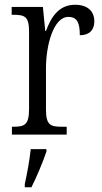

<svg xmlns="http://www.w3.org/2000/svg" viewBox="-20 -565 428 806"><path d="M30 0H260V-33H239C192 -33 173 -40 173 -105V-279C173 -374 204 -494 267 -494C306 -494 315 -466 315 -417C356 -417 376 -440 376 -475C376 -517 349 -545 295 -545C226 -545 194 -492 173 -435H170L160 -536H29V-503H34C85 -503 102 -496 102 -431V-108C102 -40 83 -33 35 -33H30ZM84 208V221H112C133 180 161 113 175 71V61H109C104 110 94 162 84 208Z"/></svg>

Font: Noto Serif Armenian Condensed Light
Style: Regular
Weight: 300
Width: 3
Designer: Monotype Design Team
Foundry: Monotype Imaging Inc.
Version: Version 2.008